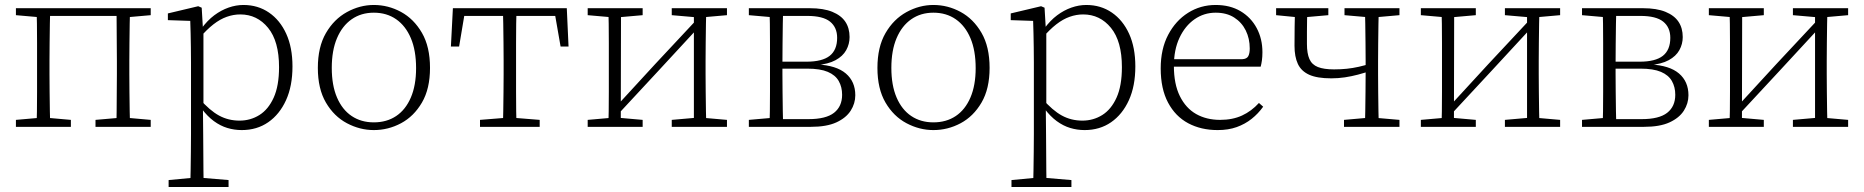

<svg xmlns="http://www.w3.org/2000/svg" viewBox="-20 -510 7495 772"><path d="M127 0Q128 -25 128.5 -62.5Q129 -100 129 -140Q129 -180 129 -212V-265Q129 -297 129 -337Q129 -377 128.5 -415Q128 -453 127 -477H182Q181 -453 180.5 -415Q180 -377 179.5 -337Q179 -297 179 -265V-212Q179 -180 179.5 -140Q180 -100 180.5 -62.5Q181 -25 182 0ZM448 0Q449 -25 449 -62.5Q449 -100 449.5 -140Q450 -180 450 -212V-265Q450 -297 449.5 -337Q449 -377 449 -415Q449 -453 448 -477H503Q502 -453 501.5 -415Q501 -377 500.5 -337Q500 -297 500 -265V-212Q500 -180 500.5 -140Q501 -100 501.5 -62.5Q502 -25 503 0ZM44 0V-28L147 -37H163L265 -28V0ZM364 0V-28L468 -37H484L586 -28V0ZM44 -449V-477H155V-440H147ZM474 -440V-477H586V-449L484 -440ZM156 -446V-477H473V-446Z M658 242V214L764 204H780L899 214V242ZM745 242Q746 212 746.5 175.5Q747 139 747.5 100.5Q748 62 748 29V-259Q748 -291 747.5 -320Q747 -349 746.5 -375.5Q746 -402 745 -426L655 -429V-456L777 -485L791 -479L796 -394L798 -391V-79L796 -73L797 30Q797 63 797.5 101Q798 139 798 176Q798 213 799 242ZM952 13Q922 13 894 4.5Q866 -4 840 -23Q814 -42 790 -74H774L782 -113Q823 -66 860.5 -45.5Q898 -25 943 -25Q987 -25 1023 -47.5Q1059 -70 1080.5 -117.5Q1102 -165 1102 -240Q1102 -344 1058 -398Q1014 -452 946 -452Q919 -452 892 -442.5Q865 -433 838 -412Q811 -391 781 -356L774 -394H789Q814 -428 841.5 -448.5Q869 -469 899 -479.5Q929 -490 959 -490Q1017 -490 1061.5 -459.5Q1106 -429 1131 -374Q1156 -319 1156 -243Q1156 -164 1130 -107Q1104 -50 1058.5 -18.5Q1013 13 952 13Z M1483 13Q1427 13 1375 -14.5Q1323 -42 1290.5 -97.5Q1258 -153 1258 -237Q1258 -321 1290.5 -377Q1323 -433 1375 -461.5Q1427 -490 1483 -490Q1541 -490 1592.5 -462Q1644 -434 1676.5 -378Q1709 -322 1709 -237Q1709 -153 1676.5 -97.5Q1644 -42 1592.5 -14.5Q1541 13 1483 13ZM1483 -18Q1535 -18 1573 -43.5Q1611 -69 1632 -118Q1653 -167 1653 -236Q1653 -307 1632 -356.5Q1611 -406 1573 -432.5Q1535 -459 1483 -459Q1432 -459 1394 -432.5Q1356 -406 1335 -356.5Q1314 -307 1314 -237Q1314 -167 1335 -118Q1356 -69 1394 -43.5Q1432 -18 1483 -18Z M1793 -323 1801 -477H2259L2266 -323H2234L2208 -472L2235 -446H1825L1851 -472L1826 -323ZM1910 0V-28L2022 -37H2038L2150 -28V0ZM2002 0Q2003 -25 2003.5 -62.5Q2004 -100 2004.5 -140Q2005 -180 2005 -212V-265Q2005 -297 2004.5 -337Q2004 -377 2003.5 -415Q2003 -453 2002 -477H2057Q2056 -453 2055.5 -415Q2055 -377 2055 -337Q2055 -297 2055 -265V-212Q2055 -180 2055 -140Q2055 -100 2055.5 -62.5Q2056 -25 2057 0Z M2343 0V-28L2446 -37H2462L2564 -28V0ZM2681 0V-28L2784 -37H2800L2903 -28V0ZM2426 0Q2427 -25 2427.5 -62.5Q2428 -100 2428 -140Q2428 -180 2428 -212V-265Q2428 -297 2428 -337Q2428 -377 2427.5 -415Q2427 -453 2426 -477H2477L2476 0ZM2459 -44 2437 -66H2443L2614 -252L2785 -435L2804 -410H2798L2628 -226ZM2770 0V-477H2820Q2819 -453 2818.5 -415Q2818 -377 2817.5 -337Q2817 -297 2817 -265V-212Q2817 -180 2817.5 -140Q2818 -100 2818.5 -62.5Q2819 -25 2820 0ZM2343 -449V-477H2564V-449L2462 -440H2446ZM2681 -449V-477H2903V-449L2801 -440H2785Z M2991 0V-28L3094 -37L3103 -31H3231Q3301 -31 3333.5 -56.5Q3366 -82 3366 -129Q3366 -160 3352.5 -184Q3339 -208 3308.5 -221Q3278 -234 3226 -234H3103V-262H3223Q3286 -262 3316 -285.5Q3346 -309 3346 -358Q3346 -400 3317.5 -423Q3289 -446 3226 -446H3103L3094 -440L2991 -449V-477H3236Q3291 -477 3326.5 -462.5Q3362 -448 3379 -422.5Q3396 -397 3396 -361Q3396 -333 3382.5 -308.5Q3369 -284 3339.5 -268Q3310 -252 3262 -248L3265 -251Q3343 -247 3381 -214.5Q3419 -182 3419 -127Q3419 -94 3400.5 -65Q3382 -36 3343 -18Q3304 0 3240 0ZM3074 0Q3075 -25 3075.5 -62.5Q3076 -100 3076 -140Q3076 -180 3076 -212V-265Q3076 -297 3076 -337Q3076 -377 3075.5 -415Q3075 -453 3074 -477H3129Q3128 -453 3127.5 -414.5Q3127 -376 3126.5 -333.5Q3126 -291 3126 -252V-212Q3126 -180 3126.5 -140Q3127 -100 3127.5 -62.5Q3128 -25 3129 0Z M3733 13Q3677 13 3625 -14.5Q3573 -42 3540.5 -97.5Q3508 -153 3508 -237Q3508 -321 3540.5 -377Q3573 -433 3625 -461.5Q3677 -490 3733 -490Q3791 -490 3842.5 -462Q3894 -434 3926.5 -378Q3959 -322 3959 -237Q3959 -153 3926.5 -97.5Q3894 -42 3842.5 -14.5Q3791 13 3733 13ZM3733 -18Q3785 -18 3823 -43.5Q3861 -69 3882 -118Q3903 -167 3903 -236Q3903 -307 3882 -356.5Q3861 -406 3823 -432.5Q3785 -459 3733 -459Q3682 -459 3644 -432.5Q3606 -406 3585 -356.5Q3564 -307 3564 -237Q3564 -167 3585 -118Q3606 -69 3644 -43.5Q3682 -18 3733 -18Z M4047 242V214L4153 204H4169L4288 214V242ZM4134 242Q4135 212 4135.5 175.5Q4136 139 4136.5 100.5Q4137 62 4137 29V-259Q4137 -291 4136.5 -320Q4136 -349 4135.5 -375.5Q4135 -402 4134 -426L4044 -429V-456L4166 -485L4180 -479L4185 -394L4187 -391V-79L4185 -73L4186 30Q4186 63 4186.5 101Q4187 139 4187 176Q4187 213 4188 242ZM4341 13Q4311 13 4283 4.5Q4255 -4 4229 -23Q4203 -42 4179 -74H4163L4171 -113Q4212 -66 4249.5 -45.5Q4287 -25 4332 -25Q4376 -25 4412 -47.5Q4448 -70 4469.5 -117.5Q4491 -165 4491 -240Q4491 -344 4447 -398Q4403 -452 4335 -452Q4308 -452 4281 -442.5Q4254 -433 4227 -412Q4200 -391 4170 -356L4163 -394H4178Q4203 -428 4230.5 -448.5Q4258 -469 4288 -479.5Q4318 -490 4348 -490Q4406 -490 4450.5 -459.5Q4495 -429 4520 -374Q4545 -319 4545 -243Q4545 -164 4519 -107Q4493 -50 4447.5 -18.5Q4402 13 4341 13Z M4876 13Q4809 13 4757.5 -14.5Q4706 -42 4676.5 -97.5Q4647 -153 4647 -235Q4647 -313 4677 -370Q4707 -427 4757 -458.5Q4807 -490 4868 -490Q4926 -490 4968 -465Q5010 -440 5033 -397Q5056 -354 5056 -300Q5056 -282 5054 -267.5Q5052 -253 5049 -242H4675V-272H4975Q4993 -273 4999 -284Q5005 -295 5005 -315Q5005 -355 4989 -387.5Q4973 -420 4942.5 -439.5Q4912 -459 4868 -459Q4821 -459 4783 -432.5Q4745 -406 4722.5 -358Q4700 -310 4700 -245Q4700 -172 4724 -123.5Q4748 -75 4789.5 -51.5Q4831 -28 4886 -28Q4936 -28 4974 -45.5Q5012 -63 5042 -96L5059 -81Q5039 -53 5012.5 -32Q4986 -11 4952.5 1Q4919 13 4876 13Z M5333 -195Q5276 -195 5244 -209.5Q5212 -224 5198.5 -253Q5185 -282 5185 -326Q5185 -363 5185.5 -401Q5186 -439 5187 -477H5237Q5236 -452 5235.5 -428.5Q5235 -405 5235 -382Q5235 -359 5235 -333Q5235 -295 5245 -272.5Q5255 -250 5279 -240.5Q5303 -231 5344 -231Q5371 -231 5395 -233.5Q5419 -236 5443.5 -241.5Q5468 -247 5493 -255V-226Q5467 -217 5440.5 -210Q5414 -203 5387.5 -199Q5361 -195 5333 -195ZM5468 0Q5469 -25 5469.5 -62.5Q5470 -100 5470.5 -141.5Q5471 -183 5471 -218V-265Q5471 -297 5470.5 -337Q5470 -377 5469.5 -415Q5469 -453 5468 -477H5524Q5523 -453 5522.5 -415Q5522 -377 5521.5 -337Q5521 -297 5521 -265V-212Q5521 -180 5521.5 -140Q5522 -100 5522.5 -62.5Q5523 -25 5524 0ZM5111 -449V-477H5321V-449L5219 -440H5203ZM5384 0V-28L5487 -37H5503L5607 -28V0ZM5386 -449V-477H5607V-449L5505 -440H5489Z M5693 0V-28L5796 -37H5812L5914 -28V0ZM6031 0V-28L6134 -37H6150L6253 -28V0ZM5776 0Q5777 -25 5777.5 -62.5Q5778 -100 5778 -140Q5778 -180 5778 -212V-265Q5778 -297 5778 -337Q5778 -377 5777.5 -415Q5777 -453 5776 -477H5827L5826 0ZM5809 -44 5787 -66H5793L5964 -252L6135 -435L6154 -410H6148L5978 -226ZM6120 0V-477H6170Q6169 -453 6168.5 -415Q6168 -377 6167.5 -337Q6167 -297 6167 -265V-212Q6167 -180 6167.5 -140Q6168 -100 6168.5 -62.5Q6169 -25 6170 0ZM5693 -449V-477H5914V-449L5812 -440H5796ZM6031 -449V-477H6253V-449L6151 -440H6135Z M6341 0V-28L6444 -37L6453 -31H6581Q6651 -31 6683.5 -56.5Q6716 -82 6716 -129Q6716 -160 6702.5 -184Q6689 -208 6658.5 -221Q6628 -234 6576 -234H6453V-262H6573Q6636 -262 6666 -285.5Q6696 -309 6696 -358Q6696 -400 6667.5 -423Q6639 -446 6576 -446H6453L6444 -440L6341 -449V-477H6586Q6641 -477 6676.5 -462.5Q6712 -448 6729 -422.5Q6746 -397 6746 -361Q6746 -333 6732.5 -308.5Q6719 -284 6689.5 -268Q6660 -252 6612 -248L6615 -251Q6693 -247 6731 -214.5Q6769 -182 6769 -127Q6769 -94 6750.5 -65Q6732 -36 6693 -18Q6654 0 6590 0ZM6424 0Q6425 -25 6425.5 -62.5Q6426 -100 6426 -140Q6426 -180 6426 -212V-265Q6426 -297 6426 -337Q6426 -377 6425.5 -415Q6425 -453 6424 -477H6479Q6478 -453 6477.5 -414.5Q6477 -376 6476.5 -333.5Q6476 -291 6476 -252V-212Q6476 -180 6476.5 -140Q6477 -100 6477.5 -62.5Q6478 -25 6479 0Z M6851 0V-28L6954 -37H6970L7072 -28V0ZM7189 0V-28L7292 -37H7308L7411 -28V0ZM6934 0Q6935 -25 6935.5 -62.5Q6936 -100 6936 -140Q6936 -180 6936 -212V-265Q6936 -297 6936 -337Q6936 -377 6935.5 -415Q6935 -453 6934 -477H6985L6984 0ZM6967 -44 6945 -66H6951L7122 -252L7293 -435L7312 -410H7306L7136 -226ZM7278 0V-477H7328Q7327 -453 7326.5 -415Q7326 -377 7325.5 -337Q7325 -297 7325 -265V-212Q7325 -180 7325.5 -140Q7326 -100 7326.5 -62.5Q7327 -25 7328 0ZM6851 -449V-477H7072V-449L6970 -440H6954ZM7189 -449V-477H7411V-449L7309 -440H7293Z"/></svg>

Font: Source Serif 4 18pt Light
Style: Regular
Weight: 300
Designer: Frank Grießhammer
Foundry: Adobe Systems Incorporated
Version: Version 4.004;hotconv 1.0.116;makeotfexe 2.5.65601